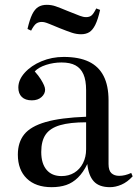

<svg xmlns="http://www.w3.org/2000/svg" viewBox="-20 -762 571 796"><path d="M194 14Q128 14 91 -22Q54 -58 54 -121Q54 -172 80.5 -205Q107 -238 169 -256Q231 -274 337 -278V-388Q337 -429 326 -454Q315 -479 293 -491Q271 -503 235 -503Q202 -503 171 -493Q140 -483 124 -466Q140 -448 149 -433.5Q158 -419 162.5 -408.5Q167 -398 167 -390Q167 -373 152 -359.5Q137 -346 112 -346Q85 -346 70.5 -360Q56 -374 56 -399Q56 -431 82.5 -460.5Q109 -490 152 -508Q195 -526 244 -526Q307 -526 348 -506.5Q389 -487 409.5 -447Q430 -407 430 -346V-82Q430 -55 442 -44Q454 -33 474 -33Q486 -33 498.5 -36Q511 -39 524 -45L530 -31Q508 -7 483.5 3.5Q459 14 436 14Q391 14 369 -10Q347 -34 342 -82Q325 -47 303 -25.5Q281 -4 254.5 5Q228 14 194 14ZM235 -32Q265 -32 288 -46Q311 -60 324 -85.5Q337 -111 337 -143V-255Q270 -255 229 -243Q188 -231 169.5 -204.5Q151 -178 151 -132Q151 -84 173 -58Q195 -32 235 -32ZM316 -620Q297 -620 277.5 -626.5Q258 -633 228 -645Q199 -657 185.5 -662.5Q172 -668 165.5 -669.5Q159 -671 153 -671Q140 -671 130.5 -664.5Q121 -658 109 -635L94 -642Q103 -681 113.5 -702.5Q124 -724 138.5 -733Q153 -742 174 -742Q193 -742 210.5 -736Q228 -730 259 -717Q297 -702 311 -696.5Q325 -691 337 -691Q351 -691 359.5 -698Q368 -705 379 -727L395 -721Q386 -681 375 -659Q364 -637 350 -628.5Q336 -620 316 -620Z"/></svg>

Font: Literata 60pt
Style: Regular
Weight: 400
Designer: Latin by Veronika Burian and Jose Scaglione. Greek by Irene Vlachou. Cyrillic by Vera Evstafieva.
Foundry: TypeTogether
Version: Version 3.002